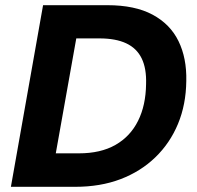

<svg xmlns="http://www.w3.org/2000/svg" viewBox="-20 -720 761 740"><path d="M22 0 146 -700H394Q500 -700 568 -663.5Q636 -627 668 -561.5Q700 -496 698 -408Q697 -317 666 -242.5Q635 -168 578.5 -113.5Q522 -59 444.5 -29.5Q367 0 270 0ZM195 -129H284Q368 -129 425 -161.5Q482 -194 512 -254Q542 -314 543 -396Q545 -456 526 -495Q507 -534 466.5 -553Q426 -572 363 -572H274Z"/></svg>

Font: DM Sans 20pt Black
Style: Italic
Weight: 900
Italic angle: -10°
Version: Version 4.004;gftools[0.9.30]